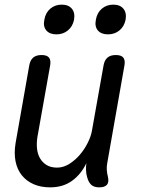

<svg xmlns="http://www.w3.org/2000/svg" viewBox="-20 -797 640 827"><path d="M408 10Q385 10 373 -1Q361 -12 355 -35Q351 -49 350.5 -64.5Q350 -80 352 -94Q329 -46 290 -18Q251 10 196 10Q156 10 125 -3.5Q94 -17 74 -42Q54 -67 47 -102Q40 -137 47 -180L106 -515Q110 -538 123 -549Q136 -560 159 -560Q182 -560 191 -549Q200 -538 196 -515L141 -206Q137 -180 139.5 -156.5Q142 -133 152.5 -115Q163 -97 181 -86Q199 -75 226 -75Q253 -75 278.5 -91Q304 -107 324 -130.5Q344 -154 358 -182Q372 -210 376 -234L426 -515Q430 -538 443 -549Q456 -560 479 -560Q502 -560 511 -549Q520 -538 516 -515L442 -95Q439 -80 440 -65Q441 -50 445 -35Q450 -12 440.5 -1Q431 10 408 10ZM445 -649Q416 -649 401.5 -666Q387 -683 393 -712Q398 -742 418.5 -759.5Q439 -777 468 -777Q497 -777 511.5 -759.5Q526 -742 521 -712Q515 -683 494.5 -666Q474 -649 445 -649ZM223 -649Q194 -649 179.5 -666Q165 -683 171 -712Q176 -742 196.5 -759.5Q217 -777 246 -777Q275 -777 289.5 -759.5Q304 -742 299 -712Q293 -683 272.5 -666Q252 -649 223 -649Z"/></svg>

Font: Maple Mono
Style: Italic
Weight: 400
Italic angle: -10°
Monospace: yes
Designer: subframe7536
Version: Version 7.300